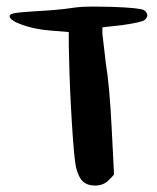

<svg xmlns="http://www.w3.org/2000/svg" viewBox="-20 -660 486 596"><path d="M206.1 -635.7Q229.5 -639.6 275.4 -639.6Q298.8 -639.6 327.1 -638.7Q413.1 -635.7 425.8 -628.9Q435.5 -624 436.5 -615.2Q437.5 -614.3 437.5 -613.3Q437.5 -605.5 428.7 -597.7Q419.9 -590.8 359.4 -582Q338.9 -580.1 297.9 -575.2Q297.9 -570.3 297.9 -554.7Q298.8 -543 308.6 -462.9Q320.3 -393.6 327.1 -253.9Q329.1 -209 334 -118.2Q330.1 -113.3 317.4 -100.6Q300.8 -84 275.4 -84Q250 -84 236.3 -97.7Q222.7 -111.3 215.8 -141.6Q210 -168 203.1 -278.3Q196.3 -387.7 194.3 -486.3Q193.4 -510.7 193.4 -560.5Q178.7 -561.5 133.8 -565.4Q86.9 -569.3 48.8 -583Q9.8 -596.7 9.8 -610.4Q9.8 -616.2 25.4 -619.1Q41 -622.1 87.9 -625Q162.1 -628.9 206.1 -635.7Z"/></svg>

Font: CillaFHscript
Style: Medium
Weight: 400
Designer: Cecilia Bingert
Version: Version 001.000